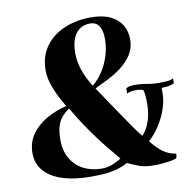

<svg xmlns="http://www.w3.org/2000/svg" viewBox="-83 -837 945 931"><g transform="rotate(-10 389.0 -371.5)"><path d="M295 8.5Q210.5 8.5 151.5 -10.5Q92.5 -29.5 61.8 -65.8Q31 -102 31 -152Q31 -204.5 58.2 -244Q85.5 -283.5 131.2 -310Q177 -336.5 232 -350Q201.5 -399.5 182.5 -447.8Q163.5 -496 163.5 -534.5Q163.5 -606.5 199.2 -655Q235 -703.5 293.8 -728Q352.5 -752.5 422.5 -752.5Q481.5 -752.5 519 -734.5Q556.5 -716.5 575 -685.2Q593.5 -654 593.5 -614.5Q593.5 -572.5 573 -540.5Q552.5 -508.5 520.8 -484.2Q489 -460 453.2 -441.8Q417.5 -423.5 386.5 -409Q425 -352.5 460.5 -299.2Q496 -246 524.5 -205Q553 -164 570 -143.5Q584.5 -157.5 595.8 -179.5Q607 -201.5 613.8 -230.5Q620.5 -259.5 620.5 -294.5Q620.5 -319 618.5 -337.5Q616.5 -356 612.5 -361.5Q607.5 -364 597.8 -365.5Q588 -367 576.5 -367Q566 -367 554 -365.2Q542 -363.5 533.5 -357.5V-382.5Q539.5 -388.5 551 -390.8Q562.5 -393 577.5 -393Q602.5 -393 619 -390.2Q635.5 -387.5 653 -384.8Q670.5 -382 698 -382Q710 -382 731.2 -383.2Q752.5 -384.5 765 -392L765.5 -368.5Q754.5 -362 740.8 -359.5Q727 -357 719.5 -357Q715.5 -357 710.8 -356.5Q706 -356 702.5 -356Q703 -351 703 -342Q703 -333 702.5 -319Q701 -286.5 687.5 -248.5Q674 -210.5 651 -174.8Q628 -139 598 -112Q620 -81.5 649.8 -58.2Q679.5 -35 717.5 -30L714.5 -8.5Q709.5 -4.5 690 -0.8Q670.5 3 646.5 5.2Q622.5 7.5 603 7.5Q558 7.5 528.5 -3.5Q499 -14.5 474 -27Q457.5 -17.5 435.5 -9.5Q413.5 -1.5 379.8 3.5Q346 8.5 295 8.5ZM350 -21Q368 -21 383.5 -24.8Q399 -28.5 414.5 -36Q430 -43.5 446.5 -53.5Q418.5 -86.5 384.2 -129.2Q350 -172 314 -224Q278 -276 243 -336Q224 -322.5 208.8 -305.8Q193.5 -289 184.5 -262.8Q175.5 -236.5 175.5 -193.5Q175.5 -139 198.2 -100.2Q221 -61.5 260.5 -41.2Q300 -21 350 -21ZM376 -424.5Q396 -441 413.8 -463.8Q431.5 -486.5 444.8 -514.2Q458 -542 465.8 -573.2Q473.5 -604.5 473.5 -638Q473.5 -665.5 467 -684.8Q460.5 -704 447.8 -714Q435 -724 414.5 -724Q387.5 -724 366 -710.5Q344.5 -697 332 -668.2Q319.5 -639.5 319.5 -594.5Q319.5 -552 333.8 -510.2Q348 -468.5 376 -424.5Z"/></g></svg>

Font: Merriweather 144pt ExtraBold
Style: Italic
Weight: 800
Italic angle: -7.8°
Version: Version 2.101